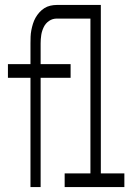

<svg xmlns="http://www.w3.org/2000/svg" viewBox="-20 -755 540 775"><path d="M103 0V-441H12V-496H103V-580Q103 -594 103.5 -607Q104 -620 106.5 -633Q109 -646 113 -659Q117 -672 123.5 -683.5Q130 -695 139 -705Q148 -715 159 -722Q170 -729 183 -732Q196 -735 209 -735H387V-55H482V0H241V-55H345V-680H209Q192 -680 178 -670.5Q164 -661 156.5 -645.5Q149 -630 146.5 -613.5Q144 -597 144 -580V-496H265V-441H144V0Z"/></svg>

Font: Iosevka Term Light
Style: Regular
Weight: 300
Monospace: yes
Designer: Belleve Invis
Foundry: Belleve Invis
Version: Version 9.0.1; ttfautohint (v1.8.3)